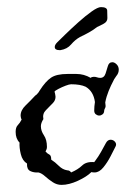

<svg xmlns="http://www.w3.org/2000/svg" viewBox="-20 -513 368 540"><path d="M153 7Q140 7 128.5 -0.5Q117 -8 107 -17Q97 -26 88 -28Q75 -27 65 -32Q55 -37 56 -53Q43 -61 38.5 -79.5Q34 -98 35 -112Q24 -123 24 -142Q24 -155 30 -161Q36 -167 41 -177L40 -178Q38 -184 38 -188Q38 -203 52 -216.5Q66 -230 78 -243Q81 -246 83 -247Q89 -253 92 -259Q108 -284 123.5 -294.5Q139 -305 170 -305H195Q216 -305 235 -294Q238 -297 244 -297Q249 -297 253 -295.5Q257 -294 262 -294Q273 -294 277 -306.5Q281 -319 283 -326Q286 -338 296 -338Q302 -338 308 -332Q314 -326 314 -317Q314 -307 307 -299L301 -290L299 -286Q292 -273 285.5 -257Q279 -241 276 -225L277 -215Q277 -212 276 -210Q275 -208 274 -206L273 -202Q273 -195 268.5 -191.5Q264 -188 259 -188Q254 -188 249.5 -191.5Q245 -195 245 -202Q245 -208 245.5 -214Q246 -220 247 -226Q243 -256 221 -269Q206 -276 180 -276Q175 -276 164.5 -272Q154 -268 144.5 -263Q135 -258 134 -256Q134 -256 133.5 -255.5Q133 -255 134 -253L135 -249Q139 -234 129 -223.5Q119 -213 109 -203Q99 -193 102 -178Q95 -167 95 -158Q95 -145 103.5 -132.5Q112 -120 112 -100Q112 -96 111 -93.5Q110 -91 109 -89L108 -87Q113 -81 118.5 -78.5Q124 -76 124 -65V-64Q135 -57 145.5 -46.5Q156 -36 169 -34Q176 -34 180 -28Q199 -36 211 -47.5Q223 -59 245 -57L248 -61Q257 -73 264 -85.5Q271 -98 278 -111Q283 -120 291 -120Q299 -120 304 -113.5Q309 -107 304 -99Q300 -91 291 -73.5Q282 -56 270.5 -42Q259 -28 246 -28Q240 -28 237 -29Q224 -16 199 -4.5Q174 7 153 7ZM150 -372H147Q134 -372 134 -381Q134 -387 141 -394Q148 -401 164.5 -417Q181 -433 200.5 -450.5Q220 -468 237.5 -480.5Q255 -493 264 -493Q281 -493 281.5 -483.5Q282 -474 282 -462Q282 -452 272 -446.5Q262 -441 253 -437Q243 -429 230.5 -422Q218 -415 205 -409Q191 -401 180 -388Q169 -375 150 -372Z"/></svg>

Font: Are You Serious
Style: Regular
Weight: 400
Designer: Robert E. Leuschke
Foundry: Robert E. Leuschke
Version: Version 1.100